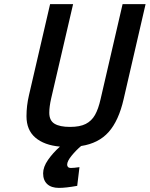

<svg xmlns="http://www.w3.org/2000/svg" viewBox="-20 -705 729 935"><path d="M689 -685 582 -222Q558 -117 509 -62Q460 -7 375 6Q350 27 328.5 53.5Q307 80 307 97Q307 104 311.5 108.5Q316 113 325 113Q339 113 367 109L356 200Q301 210 267 210Q230 210 210 191.5Q190 173 190 139Q190 108 214 73.5Q238 39 272 9Q195 2 152 -35Q109 -72 109 -139Q109 -190 121 -241L224 -685H336L229 -225Q220 -185 220 -156Q220 -118 245.5 -102.5Q271 -87 321 -87Q369 -87 397.5 -101.5Q426 -116 442.5 -145Q459 -174 470 -223L577 -685Z"/></svg>

Font: Cairo SemiBold
Style: Italic
Weight: 600
Italic angle: -13°
Designer: Mohamed Gaber, Accademia di Belle Arti di Urbino and others
Foundry: Kief Type Foundry, Accademia di Belle Arti di Urbino and others
Version: Version 3.011